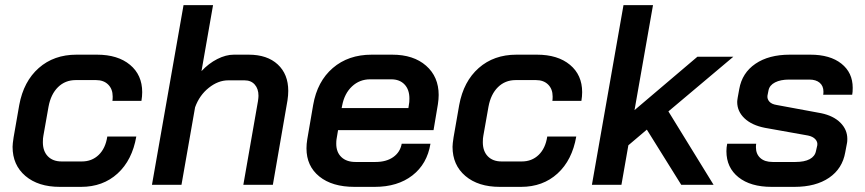

<svg xmlns="http://www.w3.org/2000/svg" viewBox="-20 -720 3369 748"><path d="M29 -148Q29 -159 33 -185L55 -311Q72 -403 131 -455Q190 -507 278 -507H358Q439 -507 486.5 -467.5Q534 -428 534 -361Q534 -345 531 -327H418Q419 -333 419 -344Q419 -373 401.5 -390.5Q384 -408 354 -408H275Q234 -408 206 -380.5Q178 -353 169 -304L149 -191Q147 -182 147 -166Q147 -131 166.5 -111Q186 -91 220 -91H299Q338 -91 364.5 -116.5Q391 -142 398 -188H511Q495 -96 438 -44Q381 8 296 8H213Q129 8 79 -34.5Q29 -77 29 -148Z M695 -700H810L765 -443Q793 -473 826.5 -490Q860 -507 891 -507H949Q1021 -507 1062 -469Q1103 -431 1103 -366Q1103 -349 1100 -329L1043 0H928L985 -326Q987 -340 987 -347Q987 -374 972.5 -390.5Q958 -407 933 -407H869Q830 -407 793.5 -378Q757 -349 740 -302L687 0H572Z M1174 -142Q1174 -159 1177 -177L1200 -311Q1216 -403 1276.5 -455Q1337 -507 1428 -507H1508Q1591 -507 1640 -464Q1689 -421 1689 -350Q1689 -334 1686 -314L1669 -213H1297L1291 -177Q1290 -171 1290 -160Q1290 -127 1310 -108Q1330 -89 1365 -89H1443Q1485 -89 1512 -108Q1539 -127 1545 -160H1657Q1644 -81 1586.5 -36.5Q1529 8 1440 8H1361Q1274 8 1224 -32.5Q1174 -73 1174 -142ZM1571 -299 1573 -312Q1575 -321 1575 -336Q1575 -371 1556 -391Q1537 -411 1504 -411H1422Q1381 -411 1351.5 -383.5Q1322 -356 1313 -309L1311 -299Z M1743 -148Q1743 -159 1747 -185L1769 -311Q1786 -403 1845 -455Q1904 -507 1992 -507H2072Q2153 -507 2200.5 -467.5Q2248 -428 2248 -361Q2248 -345 2245 -327H2132Q2133 -333 2133 -344Q2133 -373 2115.5 -390.5Q2098 -408 2068 -408H1989Q1948 -408 1920 -380.5Q1892 -353 1883 -304L1863 -191Q1861 -182 1861 -166Q1861 -131 1880.5 -111Q1900 -91 1934 -91H2013Q2052 -91 2078.5 -116.5Q2105 -142 2112 -188H2225Q2209 -96 2152 -44Q2095 8 2010 8H1927Q1843 8 1793 -34.5Q1743 -77 1743 -148Z M2584 -286 2760 0H2634L2500 -215L2428 -154L2401 0H2286L2409 -700H2524L2452 -291L2697 -499H2837Z M2810 -131Q2810 -145 2813 -160H2926Q2925 -155 2925 -146Q2925 -120 2942 -104.5Q2959 -89 2990 -89H3079Q3114 -89 3134.5 -100Q3155 -111 3159 -132L3164 -154Q3166 -167 3156.5 -177.5Q3147 -188 3128 -192L2960 -222Q2909 -232 2880.5 -259Q2852 -286 2852 -323Q2852 -328 2854 -340L2860 -373Q2871 -436 2923 -471.5Q2975 -507 3057 -507H3137Q3214 -507 3258 -472Q3302 -437 3302 -378Q3302 -360 3300 -351H3187Q3188 -355 3188 -363Q3188 -385 3173.5 -397.5Q3159 -410 3133 -410H3054Q3021 -410 2999.5 -399Q2978 -388 2974 -368L2970 -348Q2968 -335 2977 -324.5Q2986 -314 3006 -311L3179 -279Q3227 -269 3254 -242Q3281 -215 3281 -179Q3281 -169 3280 -164L3273 -127Q3262 -63 3210 -27.5Q3158 8 3075 8H2986Q2904 8 2857 -29.5Q2810 -67 2810 -131Z"/></svg>

Font: Bai Jamjuree SemiBold
Style: Italic
Weight: 600
Italic angle: -10°
Version: Version 1.000; ttfautohint (v1.6)